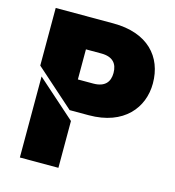

<svg xmlns="http://www.w3.org/2000/svg" viewBox="-111 -799 859 943"><g transform="rotate(15 318.0 -327.5)"><path d="M349 -238C528 -238 613 -347 613 -470C613 -606 524 -705 349 -705H56V-412L252 -238ZM252 -394V-547H330C389 -547 413 -517 413 -470C413 -424 389 -394 330 -394ZM76 50H272V-188L76 -362Z"/></g></svg>

Font: Poppins STUK1
Style: Regular
Weight: 400
Designer: Jonny Pinhorn (original), Sammy Jo Hughes (modified version)
Foundry: Type Mafia
Version: Version 1.002;hotconv 1.0.109;makeotfexe 2.5.65596